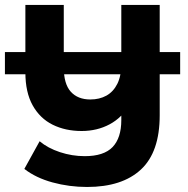

<svg xmlns="http://www.w3.org/2000/svg" viewBox="-25 -558 765 780"><path d="M-5 -256.4V-346.5H706.9V-256.4ZM328.6 201.6Q256.2 201.6 188.5 183.1Q120.7 164.6 73.9 128.2L136 15.8Q169.2 43.8 218.5 60.1Q267.8 76.4 319.3 76.4Q396.7 76.4 432.3 39.5Q467.8 2.5 467.8 -70.2V-172.3L500.7 -132.6Q471.3 -80.2 420.4 -53Q369.5 -25.8 306.7 -25.8Q240.5 -25.8 188.9 -51.4Q137.3 -77 107.7 -130Q78.1 -182.9 78.1 -263.9V-537.9H234.1V-284.5Q234.1 -216.8 262.6 -185.4Q291 -153.9 341.9 -153.9Q379 -153.9 407.3 -169.5Q435.5 -185.2 451.7 -217.5Q467.8 -249.9 467.8 -298.9V-537.9H623.8V-89.7Q623.8 59.7 547.6 130.6Q471.3 201.6 328.6 201.6Z"/></svg>

Font: Montserrat Alternates Thin
Style: Regular
Weight: 100
Designer: Julieta Ulanovsky
Foundry: Julieta Ulanovsky
Version: Version 9.000